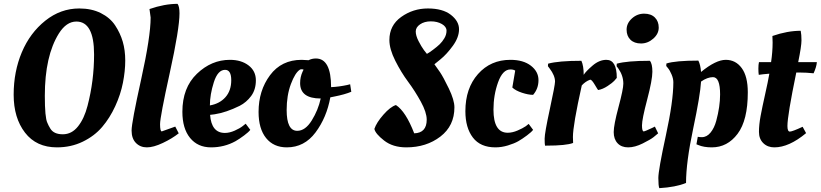

<svg xmlns="http://www.w3.org/2000/svg" viewBox="-20 -754 4266 998"><path d="M618 -537.5C609.3 -567.2 596.2 -595.3 578.5 -622C560.8 -648.7 536 -670 504 -686C472 -702 434.7 -710 392 -710C327.3 -710 268.5 -688.8 215.5 -646.5C162.5 -604.2 121.8 -549.5 93.5 -482.5C65.2 -415.5 51 -341.8 51 -261.5C51 -181.2 70.7 -115.5 110 -64.5C149.3 -13.5 204.7 12 276 12C324.7 12 369.3 2.2 410 -17.5C450.7 -37.2 484.3 -62.7 511 -94C537.7 -125.3 560.3 -161.3 579 -202C597.7 -242.7 611 -283.3 619 -324C627 -364.7 631 -403 631 -439C631 -475 626.7 -507.8 618 -537.5ZM385.5 -97C363.8 -69.7 337.5 -56 306.5 -56C275.5 -56 254 -65.7 242 -85C235.3 -95.7 230 -106 226 -116C217.3 -134 213 -180.7 213 -256C213 -394 237.3 -502 286 -580C312 -621.3 342.3 -642 377 -642C438.3 -642 469 -585 469 -471C469 -379.7 457.7 -290.7 435 -204C423.7 -160 407.2 -124.3 385.5 -97Z M686.5 -11C701.5 4.3 720.5 12 743.5 12C766.5 12 794.2 4.3 826.5 -11C858.8 -26.3 886.3 -43 909 -61L891 -96L821 -71C815 -71 812 -83.5 812 -108.5C812 -133.5 828.8 -222.5 862.5 -375.5C896.2 -528.5 913 -631.7 913 -685C913 -708.3 909.7 -724.7 903 -734C857.7 -734 809 -725 757 -707L763 -663C763 -597 746.5 -489.5 713.5 -340.5C680.5 -191.5 664 -103.2 664 -75.5C664 -47.8 671.5 -26.3 686.5 -11Z M928 -173C928 -115 941.3 -69.7 968 -37C994.7 -4.3 1031 12 1077 12C1123 12 1165.3 1.3 1204 -20C1218 -28 1233 -38 1249 -50C1265 -62 1275.7 -71.7 1281 -79L1257 -111L1242 -99C1232 -91 1218 -83 1200 -75C1182 -67 1165 -63 1149 -63C1102.3 -63 1076.7 -94.3 1072 -157L1096 -160C1135.3 -166 1178.7 -180.7 1226 -204C1249.3 -216 1269.2 -233 1285.5 -255C1301.8 -277 1310 -304.2 1310 -336.5C1310 -368.8 1297.3 -394.7 1272 -414C1246.7 -433.3 1214.3 -443 1175 -443C1111 -443 1053.8 -418.8 1003.5 -370.5C953.2 -322.2 928 -256.3 928 -173ZM1152 -249C1132 -226.3 1105 -212 1071 -206C1071 -243.3 1077.8 -283.5 1091.5 -326.5C1105.2 -369.5 1124.7 -391 1150 -391C1171.3 -391 1182 -373 1182 -337C1182 -301 1172 -271.7 1152 -249Z M1471 12C1531.7 12 1581.3 -13.8 1620 -65.5C1658.7 -117.2 1684.3 -178 1697 -248L1717 -252C1754.3 -259.3 1784 -267.7 1806 -277L1800 -316L1784 -312C1756 -306 1728.3 -302.3 1701 -301C1701 -400.3 1674.7 -450 1622 -450C1608 -450 1595.3 -447 1584 -441L1548 -443C1478 -443 1423.2 -416.3 1383.5 -363C1343.8 -309.7 1324 -246 1324 -172C1324 -114 1337 -68.8 1363 -36.5C1389 -4.2 1425 12 1471 12ZM1525 -74C1488.3 -74 1470 -110 1470 -182C1470 -232.7 1477.3 -277.7 1492 -317C1506.7 -356.3 1522.3 -381.3 1539 -392C1541 -393.3 1544 -394 1548 -394C1552 -394 1555.3 -393.3 1558 -392L1553 -382C1544.3 -363.3 1540 -343.3 1540 -322C1540 -268.7 1575.7 -242 1647 -242C1638.3 -202 1622.8 -164 1600.5 -128C1578.2 -92 1553 -74 1525 -74Z M2342 -196C2342 -221.3 2332.3 -254 2313 -294C2293.7 -334 2278.3 -362.3 2267 -379C2255.7 -395.7 2246 -409.3 2238 -420L2270 -446C2291.3 -463.3 2312.7 -486.7 2334 -516C2355.3 -545.3 2366 -574 2366 -602C2366 -630 2351.8 -655 2323.5 -677C2295.2 -699 2255.3 -710 2204 -710C2152.7 -710 2106.5 -695.3 2065.5 -666C2024.5 -636.7 2004 -596.7 2004 -546C2004 -514.7 2014.2 -478.8 2034.5 -438.5C2054.8 -398.2 2077 -361.8 2101 -329.5C2125 -297.2 2147.2 -262.5 2167.5 -225.5C2187.8 -188.5 2198 -157.3 2198 -132C2198 -86 2176.3 -62.3 2133 -61C2103.7 -137 2072 -186 2038 -208C2018.7 -202 1997 -185.3 1973 -158C1949 -130.7 1933.3 -106 1926 -84C1929.3 -67.3 1946.2 -47.2 1976.5 -23.5C2006.8 0.2 2045.3 12 2092 12C2161.3 12 2220.3 -6.7 2269 -44C2317.7 -81.3 2342 -132 2342 -196ZM2290 -555.5C2282.7 -543.2 2274.5 -532.7 2265.5 -524C2256.5 -515.3 2244.8 -505.7 2230.5 -495C2216.2 -484.3 2205.7 -477.3 2199 -474L2184 -493C2174.7 -505.7 2165.2 -521.5 2155.5 -540.5C2145.8 -559.5 2141 -576.2 2141 -590.5C2141 -604.8 2148.5 -617.2 2163.5 -627.5C2178.5 -637.8 2197.2 -643 2219.5 -643C2241.8 -643 2261 -638.3 2277 -629C2293 -619.7 2301 -608.2 2301 -594.5C2301 -580.8 2297.3 -567.8 2290 -555.5Z M2633 -393C2643.7 -393 2652 -391 2658 -387L2643 -299C2654.3 -288.3 2671 -279.3 2693 -272C2715 -264.7 2734.3 -261 2751 -261C2769.7 -282.3 2779 -307.8 2779 -337.5C2779 -367.2 2765.8 -392.2 2739.5 -412.5C2713.2 -432.8 2677.7 -443 2633 -443C2564.3 -443 2508.2 -418.3 2464.5 -369C2420.8 -319.7 2399 -255.3 2399 -176C2399 -118.7 2412 -73 2438 -39C2464 -5 2503 12 2555 12C2576.3 12 2598 8.7 2620 2C2642 -4.7 2660 -12 2674 -20C2688 -28 2703 -38 2719 -50C2735 -62 2745.7 -71.7 2751 -79L2728 -110L2713 -98C2702.3 -90.7 2688 -83.2 2670 -75.5C2652 -67.8 2635 -64 2619 -64C2569.7 -64 2545 -104 2545 -184C2545 -234.7 2553 -282.2 2569 -326.5C2585 -370.8 2606.3 -393 2633 -393Z M2820 3C2889.3 3 2935.7 -1.7 2959 -11C2958.3 -17 2958 -27.3 2958 -42C2958 -82.7 2973.3 -172 3004 -310C3016.7 -324 3031.3 -334 3048 -340C3053.3 -340 3061.3 -331 3072 -313C3082.7 -295 3088.3 -286 3089 -286C3105 -288.7 3121.5 -295.7 3138.5 -307C3155.5 -318.3 3166.8 -327.2 3172.5 -333.5L3186 -349C3186 -411.7 3168 -443 3132 -443C3107.3 -443 3083.3 -433 3060 -413C3036.7 -393 3021.3 -377 3014 -365C3014 -396.3 3010 -420.7 3002 -438C2922.7 -438 2865 -433 2829 -423L2828 -410L2837 -398C2855.7 -373.3 2865 -350.7 2865 -330C2865 -318 2856 -270.3 2838 -187C2820 -103.7 2811 -52.5 2811 -33.5C2811 -14.5 2811.7 -2.3 2813 3Z M3344 -236.5C3362 -304.8 3371 -353 3371 -381C3371 -409 3366.7 -428 3358 -438C3278.7 -438 3221.3 -433 3186 -423L3185 -410L3194 -398C3211.3 -373.3 3220 -347 3220 -319C3220 -300.3 3211.7 -259.8 3195 -197.5C3178.3 -135.2 3170 -91.8 3170 -67.5C3170 -43.2 3176.7 -23.8 3190 -9.5C3203.3 4.8 3221.7 12 3245 12C3268.3 12 3293.7 5.2 3321 -8.5C3348.3 -22.2 3367 -33 3377 -41C3387 -49 3395 -55.7 3401 -61L3384 -96L3372 -90C3345.3 -77.3 3330 -71 3326 -71C3320 -71 3317 -81.5 3317 -102.5C3317 -123.5 3326 -168.2 3344 -236.5ZM3237 -600C3237 -578 3243.7 -560.5 3257 -547.5C3270.3 -534.5 3288.7 -528 3312 -528C3335.3 -528 3356.5 -536.3 3375.5 -553C3394.5 -569.7 3404 -588.8 3404 -610.5C3404 -632.2 3397.3 -649.7 3384 -663C3370.7 -676.3 3352 -683 3328 -683C3304 -683 3282.8 -674.7 3264.5 -658C3246.2 -641.3 3237 -622 3237 -600Z M3407 224C3463.7 220.7 3510 211.7 3546 197C3546 125.7 3558.3 31.7 3583 -85C3607.7 -201.7 3621.3 -283.3 3624 -330C3646 -345.3 3666.7 -353 3686 -353C3710.7 -353 3723 -323 3723 -263C3723 -221 3716.3 -175.3 3703 -126C3696.3 -101.3 3686.5 -81 3673.5 -65C3660.5 -49 3645.3 -41 3628 -41C3620 -41 3613 -41.7 3607 -43L3600 -4L3610 0C3628.7 8 3652 12 3680 12C3734 12 3778.7 -11.5 3814 -58.5C3849.3 -105.5 3867 -177.3 3867 -274C3867 -329.3 3856.5 -371.3 3835.5 -400C3814.5 -428.7 3786.8 -443 3752.5 -443C3718.2 -443 3675.3 -422 3624 -380C3622 -405.3 3617.3 -425 3610 -439C3530.7 -439 3475.3 -434 3444 -424L3443 -411L3452 -400C3458.7 -392 3465 -380.8 3471 -366.5C3477 -352.2 3480 -338.7 3480 -326C3480 -261.3 3467 -169.2 3441 -49.5C3415 70.2 3402 143.7 3402 171C3402 198.3 3403.7 216 3407 224Z M4226 -431H4129C4140.3 -486.3 4146 -524 4146 -544C4146 -564 4144.7 -580.7 4142 -594C4096 -594 4047 -585 3995 -567V-564L3996 -533C3996 -501 3993.3 -467 3988 -431H3925C3923 -422.3 3922 -411.2 3922 -397.5C3922 -383.8 3922.7 -373 3924 -365C3936 -367 3954.3 -369 3979 -371C3974.3 -343.7 3967 -307.8 3957 -263.5C3947 -219.2 3939.2 -181.7 3933.5 -151C3927.8 -120.3 3925 -92.8 3925 -68.5C3925 -44.2 3932.5 -24.7 3947.5 -10C3962.5 4.7 3981.7 12 4005 12C4055.7 12 4110.7 -12.7 4170 -62L4152 -95C4116 -78.3 4093.8 -70 4085.5 -70C4077.2 -70 4073 -79.7 4073 -99C4073 -135.7 4088.3 -228.3 4119 -377H4137C4159.7 -377 4183.7 -375.7 4209 -373C4219 -395 4224.7 -414.3 4226 -431Z"/></svg>

Font: Oleo Script
Style: Regular
Weight: 400
Designer: Soytutype
Foundry: Soytutype
Version: Version 1.002